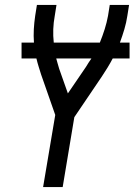

<svg xmlns="http://www.w3.org/2000/svg" viewBox="-20 -755 543 775"><path d="M154 0 203 -291 146 -454Q141 -470 136 -486Q131 -502 127 -519H67V-583H117Q115 -610 116.5 -637Q118 -664 122 -691L129 -735H208L201 -691Q196 -664 195 -637Q194 -610 197 -583H383Q394 -610 402.5 -637Q411 -664 416 -691L423 -735H501L494 -691Q490 -664 482 -637Q474 -610 464 -583H503V-519H435Q425 -500 414 -482Q403 -464 391 -446L280 -282L233 0ZM254 -378 327 -485Q332 -494 337.5 -502Q343 -510 349 -519H207Q210 -508 213 -497.5Q216 -487 219 -477Z"/></svg>

Font: Iosevka Curly Oblique
Style: Regular
Weight: 400
Italic angle: -9°
Monospace: yes
Designer: Belleve Invis
Foundry: Belleve Invis
Version: Version 11.1.0; ttfautohint (v1.8.3)